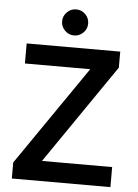

<svg xmlns="http://www.w3.org/2000/svg" viewBox="-58 -910 684 954"><g transform="rotate(5 283.5 -432.5)"><path d="M37.5 0V-80L378.3 -575H52.5V-675H519.2V-595L179.2 -100H529.2V0ZM283.3 -735Q256.7 -735 237.5 -754.2Q218.3 -773.3 218.3 -800Q218.3 -826.7 237.5 -845.8Q256.7 -865 283.3 -865Q310 -865 329.2 -845.8Q348.3 -826.7 348.3 -800Q348.3 -773.3 329.2 -754.2Q310 -735 283.3 -735Z"/></g></svg>

Font: Funnel Sans Medium
Style: Regular
Weight: 500
Version: Version 1.000; Beta; Release 5; Build 24; ttfautohint (v1.8.